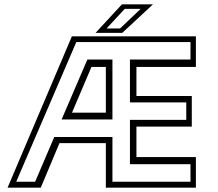

<svg xmlns="http://www.w3.org/2000/svg" viewBox="-20 -868 1007 888"><path d="M15 0 312.5 -700H886V-558.5H611V-424H867V-282.5H611V-141.5H886V0H469.5V-206H255L168.5 0ZM55 -27.5H142.5L231 -234.5H500V-27.5H861V-108.5H581V-313.5H841.5V-394.5H581V-592.5H861V-673.5H333ZM265 -315.5 384 -592.5H500V-315.5ZM313 -347H469.5V-558.5H403ZM422 -716 544 -848H687.5L545.5 -716ZM473 -736.5H535.5L630.5 -827H557Z"/></svg>

Font: Tourney Light
Style: Regular
Weight: 300
Version: Version 1.015